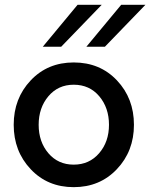

<svg xmlns="http://www.w3.org/2000/svg" viewBox="-20 -770 626 800"><path d="M303.2 -750H403.8L234.9 -575.2H158.2ZM484.9 -750H585.9L417 -575.2H339.8ZM287.1 -509.8Q397 -509.8 467.5 -434.8Q538.1 -359.9 538.1 -250Q538.1 -140.1 467 -65.2Q396 9.8 287.1 9.8Q178.2 9.8 107.7 -65.2Q37.1 -140.1 37.1 -250Q37.1 -359.9 107.7 -434.8Q178.2 -509.8 287.1 -509.8ZM287.1 -417Q222.2 -417 181.6 -368.9Q141.1 -320.8 141.1 -250Q141.1 -179.2 181.6 -131.6Q222.2 -84 287.1 -84Q352.1 -84 393.1 -131.6Q434.1 -179.2 434.1 -250Q434.1 -320.8 393.6 -368.9Q353 -417 287.1 -417Z"/></svg>

Font: Oakes Grotesk
Style: Medium
Weight: 500
Designer: Samuel Oakes
Foundry: Samuel Oakes
Version: Version 1.0 | wf-rip DC20170320